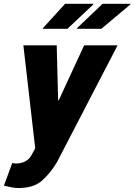

<svg xmlns="http://www.w3.org/2000/svg" viewBox="-59 -764 698 998"><path d="M21 85.9Q82.5 85.9 106 40L124 6.8L62.5 -528.3H235.8L243.2 -242.7L246.1 -242.2L378.4 -528.3H552.2L237.3 78.6Q202.1 137.7 158.2 175.8Q114.3 213.9 34.7 213.4Q11.2 213.4 -38.6 200.7L4.9 83Q15.6 85.9 21 85.9ZM279.3 -744.1H425.3L426.3 -741.2L291.5 -614.3H164.1L163.1 -616.7ZM474.1 -744.1H618.2L619.1 -741.2L467.8 -614.3H341.8L340.8 -617.2Z"/></svg>

Font: Roboto-BlackItalic
Style: Italic
Weight: 900
Italic angle: -12°
Designer: Google
Version: Version 1.100141; 2013